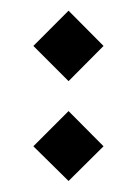

<svg xmlns="http://www.w3.org/2000/svg" viewBox="-20 -383 252 354"><path d="M41.5 -113.3 106.4 -178.2 170.9 -113.3 106.4 -49.3ZM41.5 -298.3 106.4 -363.3 170.9 -298.3 106.4 -233.4Z"/></svg>

Font: MiladAzad
Style: Regular
Weight: 400
Designer: Reza bakhtiari fard
Foundry: http://font-store.ir
Version: Version:0.0.3;RFB:1.2.5;Building:2016-04-05 21:27:38.277324